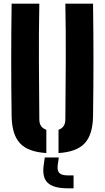

<svg xmlns="http://www.w3.org/2000/svg" viewBox="-20 -820 567 1040"><path d="M43 -191Q38.5 -495.5 43 -800H193Q190 -649.5 190.8 -486.8Q191.5 -324 193 -173Q193 -130 231 -117V9Q132 3 88.2 -44Q44.5 -91 43 -191ZM297 9V-117Q334 -130 334 -173Q335.5 -324 336.2 -486.8Q337 -649.5 334 -800H484Q488.5 -495.5 484 -191Q482.5 -91 439 -44Q395.5 3 297 9ZM378.5 200H346.5Q271 200 239.2 171Q207.5 142 216.5 76L222.5 33H298.5L292.5 76Q289 105 302 117.5Q315 130 346.5 130H378.5Z"/></svg>

Font: Big Shoulders Stencil Text Black
Style: Regular
Weight: 900
Designer: Patric King
Foundry: XO Type Co
Version: Version 1.000